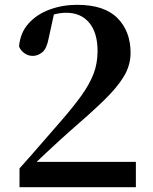

<svg xmlns="http://www.w3.org/2000/svg" viewBox="-20 -777 634 797"><path d="M61 0V-78Q107 -129 150 -179Q193 -229 230 -271Q285 -334 318.5 -381Q352 -428 368.5 -471Q385 -514 385 -565Q385 -641 350.5 -682.5Q316 -724 255 -724Q232 -724 208 -718Q184 -712 158 -698L205 -723L182 -618Q174 -575 155.5 -560Q137 -545 116 -545Q97 -545 81.5 -556Q66 -567 59 -584Q64 -641 98.5 -679.5Q133 -718 186.5 -737.5Q240 -757 300 -757Q413 -757 467.5 -702Q522 -647 522 -558Q522 -506 494 -459.5Q466 -413 409.5 -358.5Q353 -304 266 -229Q249 -214 224.5 -191.5Q200 -169 171.5 -142.5Q143 -116 114 -88L125 -123V-105H544V0Z"/></svg>

Font: Noto Serif KR ExtraLight
Style: Bold
Weight: 700
Version: Version 2.002-H1;hotconv 1.1.0;makeotfexe 2.6.0